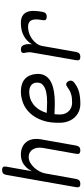

<svg xmlns="http://www.w3.org/2000/svg" viewBox="505 -1285 790 1840"><g transform="rotate(-90 900.0 -365.0)"><path d="M158 -326 105 -30Q101 -9 89.5 0.5Q78 10 58 10Q38 10 30 0.5Q22 -9 26 -30L144 -700Q148 -721 159.5 -730.5Q171 -740 191 -740Q211 -740 219 -730.5Q227 -721 223 -700L179 -454Q204 -504 244 -532Q284 -560 339 -560Q379 -560 409.5 -546Q440 -532 459.5 -507Q479 -482 485.5 -447Q492 -412 485 -369L425 -30Q421 -9 409.5 0.5Q398 10 378 10Q358 10 350 0.5Q342 -9 346 -30L402 -347Q407 -374 404 -399Q401 -424 390 -443Q379 -462 360 -473.5Q341 -485 313 -485Q286 -485 259.5 -469.5Q233 -454 212 -430.5Q191 -407 176.5 -379Q162 -351 158 -326Z M1038 -110Q1050 -92 1046.5 -75.5Q1043 -59 1025 -46Q981 -13 934 -1.5Q887 10 825 10Q787 10 754.5 -3.5Q722 -17 698 -41.5Q674 -66 660 -100Q646 -134 644 -175Q640 -279 665.5 -351.5Q691 -424 734 -470.5Q777 -517 832 -538.5Q887 -560 943 -560Q1020 -560 1062.5 -522Q1105 -484 1111 -414Q1115 -367 1098.5 -334.5Q1082 -302 1052 -282Q1022 -262 981.5 -251.5Q941 -241 897 -237.5Q853 -234 808.5 -235Q764 -236 726 -238Q724 -225 723.5 -210Q723 -195 723 -178Q724 -153 733 -133Q742 -113 757.5 -98.5Q773 -84 793 -76.5Q813 -69 835 -69Q860 -69 879 -71Q898 -73 915.5 -78Q933 -83 948.5 -91Q964 -99 980 -111Q1000 -126 1013.5 -125.5Q1027 -125 1038 -110ZM738 -312Q787 -309 839.5 -308.5Q892 -308 935.5 -317Q979 -326 1005.5 -348.5Q1032 -371 1028 -414Q1027 -430 1019 -443Q1011 -456 999.5 -464Q988 -472 972 -476Q956 -480 937 -480Q910 -480 880.5 -471.5Q851 -463 823.5 -443Q796 -423 774 -391Q752 -359 738 -312Z M1275 10Q1255 10 1247 0.5Q1239 -9 1243 -30L1317 -454Q1320 -470 1319 -487Q1318 -504 1314 -520Q1309 -540 1317.5 -550Q1326 -560 1346 -560Q1366 -560 1377 -550Q1388 -540 1393 -520Q1397 -504 1397.5 -487.5Q1398 -471 1396 -454Q1423 -502 1474.5 -531Q1526 -560 1599 -560Q1643 -560 1668.5 -544Q1694 -528 1705 -501Q1716 -474 1715.5 -438.5Q1715 -403 1708 -363L1706 -351Q1702 -331 1691 -321.5Q1680 -312 1660 -312Q1639 -312 1631 -321.5Q1623 -331 1627 -351L1629 -363Q1633 -387 1634 -410.5Q1635 -434 1628.5 -452Q1622 -470 1606 -480.5Q1590 -491 1560 -491Q1533 -491 1503.5 -481.5Q1474 -472 1448.5 -454Q1423 -436 1403.5 -410Q1384 -384 1379 -353L1322 -30Q1318 -9 1306.5 0.5Q1295 10 1275 10Z"/></g></svg>

Font: Maple Mono NL Light
Style: Italic
Weight: 300
Italic angle: -10°
Monospace: yes
Designer: subframe7536
Version: Version 7.000